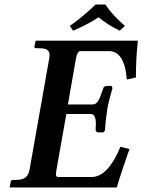

<svg xmlns="http://www.w3.org/2000/svg" viewBox="-20 -825 627 845"><path d="M24.9 0 22.9 -2 26.9 -23.9Q27.8 -32.7 36.1 -33.2H48.8Q77.6 -33.2 91.3 -43.2Q105 -53.2 109.9 -77.1L196.8 -568.8Q197.8 -575.7 198.2 -581.5Q198.2 -598.6 187.5 -605.7Q176.8 -612.8 151.9 -612.8H138.2Q130.4 -612.8 131.8 -621.1L136.2 -644L139.2 -646H586.9Q578.1 -570.8 578.1 -483.9L538.1 -475.1Q528.3 -600.1 459 -600.1H334Q320.8 -600.1 314.9 -570.8L278.8 -365.2H387.2Q403.3 -365.2 412.6 -381.6Q421.9 -397.9 434.1 -436Q434.1 -439 439 -442.9Q443.8 -446.8 451.2 -446.8H471.2L475.1 -437Q459 -383.8 452.1 -344.2Q445.3 -302.2 441.9 -251L435.1 -242.2H415Q408.2 -242.2 404.1 -245.6Q399.9 -249 400.9 -252Q401.9 -270.5 401.9 -280.3Q401.9 -322.8 379.9 -323.2H272L228 -75.2Q226.6 -65.9 226.1 -59.1Q226.1 -46.4 235.8 -45.9H382.8Q420.9 -45.9 453.9 -83Q486.8 -120.1 509.8 -179.2L549.8 -168.9Q515.6 -73.7 494.1 0ZM443.8 -805.2Q473.6 -759.3 529.8 -710.9L506.8 -689.9Q451.7 -716.8 414.1 -749Q363.3 -715.8 301.8 -689.9L287.1 -710.9Q335.9 -744.1 400.9 -805.2Z"/></svg>

Font: Linux Libertine
Style: Semibold Italic
Weight: 600
Italic angle: -11.5°
Designer: Philipp H. Poll
Foundry: Philipp H. Poll
Version: Version 5.1.2 ; ttfautohint (v0.9)